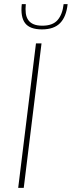

<svg xmlns="http://www.w3.org/2000/svg" viewBox="-20 -914 349 934"><path d="M95.5 0H68.5L155 -703H182ZM184 -771Q125.5 -771 102.2 -801.2Q79 -831.5 86 -894H105.5Q103 -869 105.5 -849.5Q108 -830 117.5 -816.5Q127 -803 143.8 -796Q160.5 -789 186 -789Q236.5 -789 260.2 -816.5Q284 -844 289.5 -894H309Q302.5 -832.5 272.5 -801.8Q242.5 -771 184 -771Z"/></svg>

Font: Lato ExtraLight
Style: Italic
Weight: 275
Italic angle: -7°
Designer: Lukasz Dziedzic with Adam Twardoch and Botio Nikoltchev
Foundry: tyPoland Lukasz Dziedzic
Version: Version 2.015; 2015-08-06; http://www.latofonts.com/